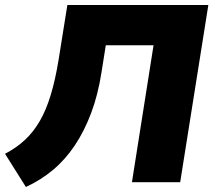

<svg xmlns="http://www.w3.org/2000/svg" viewBox="-25 -725 861 764"><path d="M78 19 -5 -113Q41 -137 75 -169Q109 -201 134 -244.5Q159 -288 177 -347.5Q195 -407 208 -486L243 -705H804L692 0H500L586 -545H396L379 -438Q365 -348 338 -276Q311 -204 273 -147Q235 -90 186 -49Q137 -8 78 19Z"/></svg>

Font: Nunito Sans 7pt Black
Style: Italic
Weight: 900
Italic angle: -9°
Version: Version 3.101;gftools[0.9.27]